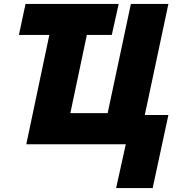

<svg xmlns="http://www.w3.org/2000/svg" viewBox="-20 -734 922 977"><path d="M570.8 223.1 620.1 0H113.8L231 -556.2H76.2L109.9 -713.9H584L548.8 -556.2H421.9L337.9 -158.2H527.8L646 -713.9H836.9L716.8 -148.9H836.9L756.8 223.1Z"/></svg>

Font: Open Sans ExtraBold
Style: Italic
Weight: 800
Italic angle: -12°
Designer: Monotype Design Team
Foundry: Monotype Imaging Inc.
Version: Version 3.000; ttfautohint (v1.8.4)